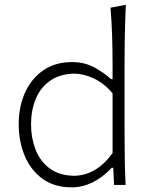

<svg xmlns="http://www.w3.org/2000/svg" viewBox="-20 -782 629 812"><path d="M283.2 10.3Q209 10.3 159.2 -26.4Q109.4 -63 84.2 -123.8Q59.1 -184.6 59.1 -255.9Q59.1 -331.5 86.2 -391.1Q113.3 -450.7 163.8 -485.1Q214.4 -519.5 285.2 -519.5Q337.4 -519.5 379.2 -496.8Q420.9 -474.1 449.2 -447.3H456.1V-507.8Q456.1 -573.2 454.1 -633.3Q452.1 -693.4 447.3 -749.5L512.2 -761.7Q509.3 -698.7 508.1 -636.5Q506.8 -574.2 506.8 -507.8V-226.1Q506.8 -163.1 507.6 -110.1Q508.3 -57.1 511.2 0H462.4L459 -72.3H452.6Q374 10.3 283.2 10.3ZM292.5 -38.6Q387.7 -39.6 456.1 -134.8V-387.2Q421.4 -429.2 377.9 -449.7Q334.5 -470.2 294.4 -470.7Q232.4 -469.2 191.7 -440.4Q150.9 -411.6 131.1 -363.5Q111.3 -315.4 111.3 -255.9Q111.3 -199.2 130.1 -150.1Q148.9 -101.1 189 -70.6Q229 -40 292.5 -38.6Z"/></svg>

Font: Pinar DS1-Light
Style: Regular
Weight: 300
Designer: Amin Abedi
Version: Version 2.000